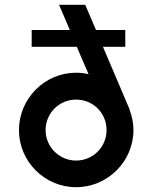

<svg xmlns="http://www.w3.org/2000/svg" viewBox="-20 -775 635 800"><path d="M521 -317 409 -580H502V-650H380L335 -755H226L271 -650H112V-580H300L349 -466C332 -470 315 -472 297 -472C166 -472 59 -364 59 -233C59 -102 166 5 297 5C428 5 536 -102 536 -233C536 -263 530 -291 520 -317ZM170 -233C170 -304 227 -360 297 -360C368 -360 424 -304 424 -233C424 -163 368 -106 297 -106C227 -106 170 -163 170 -233Z"/></svg>

Font: Grotesk 03
Style: Bold
Weight: 500
Designer: Frank Adebiaye, contributions by Jérémy Landes, Ariel Martín Pérez
Foundry: Velvetyne Type Foundry
Version: Version 3.000;Glyphs 3.1.2 (3150)